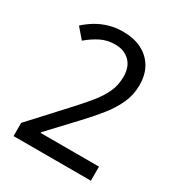

<svg xmlns="http://www.w3.org/2000/svg" viewBox="-171 -841 894 957"><g transform="rotate(30 275.5 -362.0)"><path d="M47 -76 218 -262Q267 -315 301.5 -357Q336 -399 355 -440Q374 -481 374 -530Q374 -587 342 -618Q310 -649 259 -649Q213 -649 175.5 -630Q138 -611 104 -582L54 -640Q80 -664 111.5 -683Q143 -702 180.5 -713Q218 -724 260 -724Q323 -724 368.5 -701Q414 -678 439 -635.5Q464 -593 464 -533Q464 -478 442 -429Q420 -380 381.5 -332Q343 -284 293 -231L156 -85V-81H492V0H47Z"/></g></svg>

Font: hexutamil05
Style: Book
Weight: 400
Designer: Jelle Bosma - Monotype Design Team
Foundry: Monotype Imaging Inc.
Version: Version 2.003